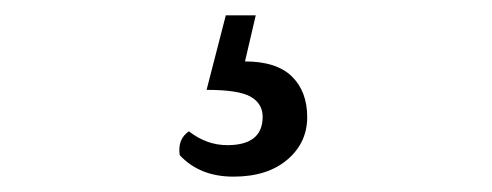

<svg xmlns="http://www.w3.org/2000/svg" viewBox="-20 -38 640 250"><path d="M214 164Q211 143 226 133Q249 151 276 151Q322 151 322 114Q322 97 306.5 88Q291 79 249 79L274 -18H313L299 42Q340 42 360 61.5Q380 81 380 114.5Q380 148 354 170Q328 192 284 192Q240 192 214 164Z"/></svg>

Font: Karma
Style: Regular
Weight: 400
Designer: Joana Correia
Foundry: Indian Type Foundry
Version: Version 1.202;PS 1.0;hotconv 1.0.78;makeotf.lib2.5.61930; tt